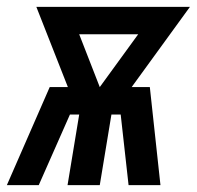

<svg xmlns="http://www.w3.org/2000/svg" viewBox="-50 -540 574 560"><path d="M-30 0 95 -286H148L56 -520H504L334 -286H387L418 0H325L302 -206H275L241 0H147L181 -206H154L63 0ZM241 -286 353 -440H181Z"/></svg>

Font: Iosevka
Style: Bold Italic
Weight: 700
Italic angle: -9°
Monospace: yes
Designer: Belleve Invis
Foundry: Belleve Invis
Version: Version 32.5.0; ttfautohint (v1.8.4)